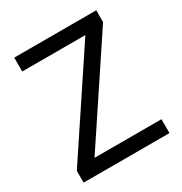

<svg xmlns="http://www.w3.org/2000/svg" viewBox="-168 -836 907 959"><g transform="rotate(-30 286.0 -357.0)"><path d="M533 0H38V-68L414 -634H50V-714H523V-646L147 -80H533Z"/></g></svg>

Font: Noto Sans Siddham
Style: Regular
Weight: 400
Designer: Monotype Design Team
Foundry: Monotype Imaging Inc.
Version: Version 2.004; ttfautohint (v1.8.4.7-5d5b)